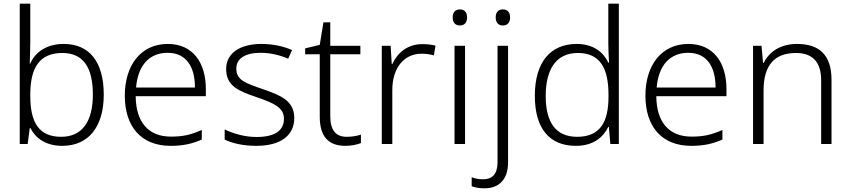

<svg xmlns="http://www.w3.org/2000/svg" viewBox="-20 -780 4607 1040"><path d="M144 -550V-760H87V0H130L141 -86H145C172 -32 228 10 317 10C464 10 542 -99 542 -267C542 -448 462 -542 325 -542C233 -542 170 -497 144 -436H141C142 -463 144 -512 144 -550ZM318 -493C429 -493 483 -417 483 -268C483 -121 425 -39 311 -39C191 -39 144 -117 144 -260V-267C144 -414 194 -493 318 -493Z M889 -542C741 -542 656 -424 656 -262C656 -95 744 10 904 10C972 10 1020 -1 1073 -24V-76C1014 -50 972 -40 906 -40C784 -40 716 -118 715 -259H1095V-298C1095 -440 1025 -542 889 -542ZM888 -494C989 -494 1036 -418 1036 -306H717C727 -427 790 -494 888 -494Z M1574 -141C1574 -235 1499 -264 1404 -297C1312 -329 1260 -345 1260 -408C1260 -464 1309 -494 1393 -494C1446 -494 1500 -480 1541 -462L1562 -509C1516 -529 1460 -542 1396 -542C1280 -542 1205 -492 1205 -406C1205 -313 1273 -287 1372 -253C1468 -220 1518 -196 1518 -137C1518 -76 1474 -38 1369 -38C1306 -38 1244 -56 1197 -79V-24C1236 -5 1294 10 1368 10C1499 10 1574 -45 1574 -141Z M1858 -39C1797 -39 1769 -77 1769 -151V-486H1932V-532H1769V-659H1732L1712 -537L1633 -518V-486H1712V-148C1712 -37 1762 10 1851 10C1884 10 1915 3 1935 -5V-51C1916 -44 1888 -39 1858 -39Z M2267 -541C2187 -541 2132 -493 2105 -433H2102L2096 -532H2048V0H2105V-292C2105 -411 2167 -489 2264 -489C2288 -489 2309 -486 2330 -480L2339 -533C2318 -538 2293 -541 2267 -541Z M2471 -729C2446 -729 2432 -713 2432 -686C2432 -658 2446 -642 2471 -642C2496 -642 2510 -658 2510 -686C2510 -713 2496 -729 2471 -729ZM2499 -532H2442V0H2499Z M2665 -686C2665 -658 2679 -642 2704 -642C2729 -642 2743 -658 2743 -686C2743 -713 2729 -729 2704 -729C2679 -729 2665 -713 2665 -686ZM2604 240C2685 240 2732 190 2732 100V-532H2675V99C2675 163 2646 191 2598 191C2575 191 2555 188 2535 180V229C2552 235 2574 240 2604 240Z M3099 10C3194 10 3247 -36 3275 -93H3278L3286 0H3332V-760H3275V-545C3275 -514 3277 -472 3279 -441H3275C3248 -498 3193 -542 3104 -542C2962 -542 2877 -444 2877 -261C2877 -83 2957 10 3099 10ZM3106 -39C2991 -39 2936 -116 2936 -260C2936 -410 2996 -493 3110 -493C3229 -493 3276 -413 3276 -266V-257C3276 -116 3229 -39 3106 -39Z M3709 -542C3561 -542 3476 -424 3476 -262C3476 -95 3564 10 3724 10C3792 10 3840 -1 3893 -24V-76C3834 -50 3792 -40 3726 -40C3604 -40 3536 -118 3535 -259H3915V-298C3915 -440 3845 -542 3709 -542ZM3708 -494C3809 -494 3856 -418 3856 -306H3537C3547 -427 3610 -494 3708 -494Z M4297 -542C4207 -542 4146 -499 4117 -440H4113L4105 -532H4059V0H4116V-290C4116 -425 4174 -493 4291 -493C4380 -493 4428 -446 4428 -344V0H4484V-348C4484 -482 4418 -542 4297 -542Z"/></svg>

Font: Noto Sans Kannada Light
Style: Regular
Weight: 300
Designer: Jelle Bosma - Monotype Design Team
Foundry: Monotype Imaging Inc.
Version: Version 2.005